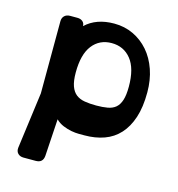

<svg xmlns="http://www.w3.org/2000/svg" viewBox="-112 -658 896 964"><g transform="rotate(15 335.5 -176.0)"><path d="M215 -507Q271 -560 364 -560Q418 -560 463.5 -538.5Q509 -517 542.5 -478.5Q576 -440 594.5 -386.5Q613 -333 613 -269Q613 -192 595 -137.5Q577 -83 544.5 -47.5Q512 -12 466 4.5Q420 21 364 21Q353 21 335 21Q317 21 295 17Q274 13 252 4Q230 -5 213 -22L201 171Q198 208 161 208H97Q79 208 68 197Q57 186 59 167L98 -126L99 -501Q99 -519 110 -529.5Q121 -540 139 -540H177Q194 -540 204.5 -531Q215 -522 215 -507ZM377 -462Q314 -462 277 -414.5Q240 -367 240 -273Q240 -229 249.5 -202.5Q259 -176 277 -162Q295 -148 321.5 -143.5Q348 -139 382 -139Q415 -139 440.5 -143.5Q466 -148 482.5 -162Q499 -176 507.5 -202.5Q516 -229 516 -273Q516 -367 478 -414.5Q440 -462 377 -462Z"/></g></svg>

Font: OpenDyslexic3
Style: Bold
Weight: 700
Designer: Abelardo Gonzalez
Version: Version 1.000;PS 001.001;hotconv 1.0.56